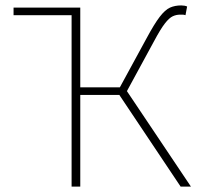

<svg xmlns="http://www.w3.org/2000/svg" viewBox="-20 -688 734 708"><path d="M276 -660 244 -632H30V-660ZM244 0V-660H276V-366H422L520 -546Q549 -600 569 -626Q589 -652 607 -660Q625 -668 648 -668Q654 -668 660 -667Q666 -666 670 -664L664 -632Q658 -634 653.5 -634Q649 -634 644 -634Q630 -634 617 -628Q604 -622 588 -601.5Q572 -581 548 -536L448 -352L684 0H646L420 -338H276V0Z"/></svg>

Font: Source Sans 3 Variable
Style: Regular
Weight: 200
Designer: Paul D. Hunt
Foundry: Adobe Systems Incorporated
Version: Version 3.026